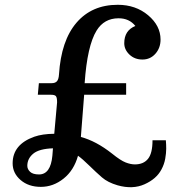

<svg xmlns="http://www.w3.org/2000/svg" viewBox="-20 -762 745 793"><path d="M539.1 -654.8Q513.7 -686.5 469.7 -686.5Q410.2 -686.5 378.9 -635.7Q340.3 -573.2 329.6 -418.5H501V-370.6H327.6L314 -196.3Q377.4 -179.2 442.4 -127.9Q478 -99.1 498.8 -91.1Q519.5 -83 537.1 -83Q572.8 -83 591.3 -106Q609.9 -128.9 609.9 -182.6H665Q666.5 -165.5 666.5 -147.7Q666.5 -129.9 662.4 -106.4Q658.2 -83 646.5 -61.5Q626 -22.9 577.1 -1Q528.3 21 465.8 3.4Q425.3 -8.3 400.9 -29.5Q376.5 -50.8 348.6 -78.1Q320.8 -105.5 302.2 -118.7Q285.2 -58.1 242.4 -24.2Q199.7 9.8 148.7 9.8Q97.7 9.8 64.9 -18.6Q32.2 -46.9 32.2 -87.4Q32.2 -165.5 121.6 -197.3Q154.8 -209 204.1 -209.5L215.8 -339.4Q215.8 -358.4 211.2 -364.5Q206.5 -370.6 191.4 -370.6H136.2L140.6 -418.5H193.8Q207.5 -418.5 214.8 -426Q222.2 -433.6 223.6 -454.1Q232.4 -594.2 295.9 -668.2Q359.4 -742.2 466.3 -742.2Q540.5 -742.2 591.8 -699Q643.1 -655.8 643.1 -598.6Q643.1 -564 621.8 -540Q600.6 -516.1 568.4 -516.1Q536.1 -516.1 514.6 -536.6Q493.2 -557.1 493.2 -583.5Q493.2 -636.2 539.1 -654.8ZM92.8 -77.1Q92.8 -63.5 104.2 -52.5Q115.7 -41.5 141.1 -41.5Q189 -41.5 196.3 -118.7L198.7 -149.4Q141.6 -147.5 117.2 -127.2Q92.8 -106.9 92.8 -77.1Z"/></svg>

Font: Arbutus Slab
Style: Regular
Weight: 400
Version: Version 1.002; ttfautohint (v0.92) -l 10 -r 16 -G 200 -x 7 -